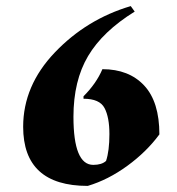

<svg xmlns="http://www.w3.org/2000/svg" viewBox="-20 -595 580 630"><path d="M221 -212Q221 -54 286 -54Q314 -54 328 -67Q339 -100 339 -155Q339 -210 323 -240.5Q307 -271 254 -271V-279Q296 -321 316 -368Q403 -368 453 -314.5Q503 -261 503 -154Q461 -97 398 -51Q335 -5 268 15Q56 15 56 -179Q56 -314 160 -423Q264 -532 409 -575L422 -557Q317 -492 269 -411Q221 -330 221 -212Z"/></svg>

Font: Almendra SC
Style: Bold
Weight: 700
Designer: Ana Sanfelippo
Foundry: Ana Sanfelippo
Version: Version 1.003